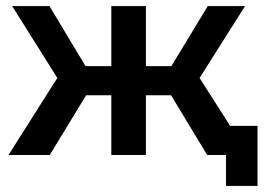

<svg xmlns="http://www.w3.org/2000/svg" viewBox="-20 -511 876 633"><path d="M544 -197H461V0H347V-197H264L144 0H8L169 -254L20 -491H143L262 -293H347V-491H461V-293H545L665 -491H788L638 -254L800 0H663ZM829 -96V102H725V0H663V-96Z"/></svg>

Font: Montserrat Ace
Style: Bold
Weight: 600
Designer: Julieta Ulanovsky
Foundry: Julieta Ulanovsky
Version: Version 1